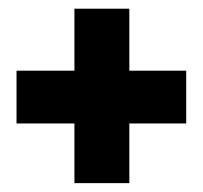

<svg xmlns="http://www.w3.org/2000/svg" viewBox="-20 -533 462 437"><path d="M274.4 -252V-116.2H149.4V-252H17.6V-372.1H149.4V-513.2H274.4V-372.1H403.8V-252Z"/></svg>

Font: Moul
Style: Regular
Weight: 400
Designer: Danh Hong
Version: Version 8.002; ttfautohint (v1.8.3)